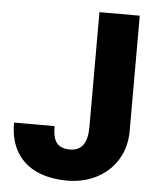

<svg xmlns="http://www.w3.org/2000/svg" viewBox="-52 -756 666 811"><g transform="rotate(5 281.0 -350.5)"><path d="M336.9 -710.9H507.8V-223.1Q507.8 -153.3 475.6 -100.6Q443.4 -47.9 387.7 -19Q332 9.8 263.2 9.8Q189.9 9.8 134.8 -14.6Q79.6 -39.1 48.8 -89.4Q18.1 -139.6 18.1 -214.8H189.9Q189.9 -163.1 207.8 -142.6Q225.6 -122.1 263.2 -122.1Q336.4 -122.1 336.9 -221.7Z"/></g></svg>

Font: Mardoto Black
Style: Regular
Weight: 900
Designer: Christian Robertson, Vahan Hovhannisyan
Foundry: Google
Version: Version 1.000